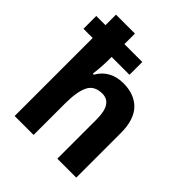

<svg xmlns="http://www.w3.org/2000/svg" viewBox="-209 -889 1018 1018"><g transform="rotate(45 300.0 -380.0)"><path d="M212 -760V-681H346V-585H212V-567Q212 -534 209.5 -502.5Q207 -471 204 -452H212Q235 -492 271.5 -511.5Q308 -531 355 -531Q438 -531 485 -482.5Q532 -434 532 -333V0H390V-296Q390 -413 315 -413Q256 -413 234 -369Q212 -325 212 -234V0H70V-585H1V-681H70V-760Z"/></g></svg>

Font: Noto Sans SemiCondensed
Style: Bold
Weight: 700
Width: 4
Designer: Monotype Design Team
Foundry: Monotype Imaging Inc.
Version: Version 2.013; ttfautohint (v1.8.4.7-5d5b)